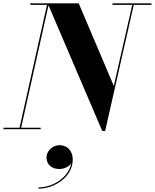

<svg xmlns="http://www.w3.org/2000/svg" viewBox="-58 -770 922 1144"><path d="M-37.5 -9V0H184.5V-9H68L231 -738.5L551 10H568.5L739 -741H844.5V-750H612V-741H730L620 -258L411 -750H122.5V-741H222L58.5 -9ZM219 168.5C219 207 247 237 295 237C322 237 351.5 225.5 366 202.5C351.5 288.5 256 346.5 171.5 346.5V354C269.5 354 375.5 282.5 375.5 180.5C375.5 126.5 340 95 297 95C254.5 95 219 130 219 168.5Z"/></svg>

Font: Bodoni* 24pt
Style: Bold Italic
Weight: 700
Italic angle: -13°
Version: Version 2.3